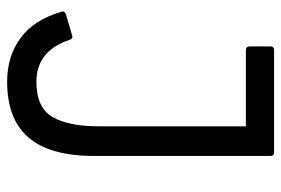

<svg xmlns="http://www.w3.org/2000/svg" viewBox="-145 -629 788 538"><g transform="rotate(90 249.0 -360.0)"><path d="M13 -138 12 -142Q12 -148 21 -151L79 -168L83 -169Q89 -169 92 -160Q123 -68 209 -68Q281 -68 307.5 -112.5Q334 -157 334 -245V-655H121Q110 -655 110 -666V-724Q110 -734 121 -734H407Q417 -734 417 -724V-230Q417 -106 365.5 -46Q314 14 209 14Q137 14 86 -24Q35 -62 13 -138Z"/></g></svg>

Font: LINE Seed Sans KR Regular
Style: Regular
Weight: 400
Designer: LINE VX Design & Sandoll Inc & Dalton Maag Ltd
Foundry: Sandoll Inc.
Version: Version 1.000